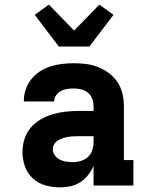

<svg xmlns="http://www.w3.org/2000/svg" viewBox="-20 -801 640 829"><path d="M239 8Q207 8 176.5 -0.5Q146 -9 122.5 -30Q99 -51 88 -81.5Q77 -112 77 -143Q77 -172 85.5 -200Q94 -228 112.5 -249.5Q131 -271 156 -285.5Q181 -300 208.5 -308Q236 -316 264.5 -319Q293 -322 321 -322H384V-341Q384 -358 378.5 -373.5Q373 -389 360.5 -400Q348 -411 331.5 -415Q315 -419 299 -419Q285 -419 270.5 -417Q256 -415 243.5 -408.5Q231 -402 222.5 -390Q214 -378 214 -364V-363H83V-367Q83 -392 91.5 -416Q100 -440 116 -460Q132 -480 153.5 -493.5Q175 -507 199 -514.5Q223 -522 248.5 -525Q274 -528 299 -528Q326 -528 353 -524.5Q380 -521 405 -511Q430 -501 452 -484Q474 -467 488.5 -444.5Q503 -422 509 -395Q515 -368 515 -341V-110H556V0H384V-85Q375 -64 360.5 -45.5Q346 -27 327 -14.5Q308 -2 285 3Q262 8 239 8ZM295 -101Q313 -101 330.5 -106.5Q348 -112 360.5 -124Q373 -136 378.5 -153.5Q384 -171 384 -189V-213H322Q310 -213 298 -212.5Q286 -212 274.5 -210Q263 -208 252 -204.5Q241 -201 231 -195Q221 -189 214.5 -179Q208 -169 208 -157Q208 -142 217 -130Q226 -118 239 -111.5Q252 -105 266.5 -103Q281 -101 295 -101ZM234 -600 130 -737 191 -781 300 -669 409 -781 470 -737 366 -600Z"/></svg>

Font: Iosevka HT Extrabold Extended
Style: Regular
Weight: 800
Width: 7
Monospace: yes
Designer: Belleve Invis
Foundry: Belleve Invis
Version: Version 32.3.0; ttfautohint (v1.8.4)